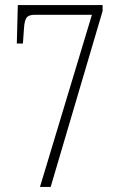

<svg xmlns="http://www.w3.org/2000/svg" viewBox="-20 -734 469 754"><path d="M137 0H179L383 -691V-714H50L46 -563H70L74 -620C77 -667 86 -676 120 -676H341Z"/></svg>

Font: Noto Serif Georgian ExtraCondensed ExtraLight
Style: Regular
Weight: 200
Width: 2
Designer: Monotype Design Team, Akaki Razmadze
Foundry: Google LLC
Version: Version 2.003